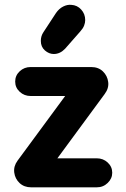

<svg xmlns="http://www.w3.org/2000/svg" viewBox="-20 -802 540 822"><path d="M113.5 0Q83.5 0 64 -18.2Q44.5 -36.5 41 -63.2Q37.5 -90 55 -114L292.5 -436.5L370.2 -390.8L111.2 -391Q83.8 -391 64.4 -409Q45 -427 45 -452.8Q45 -478.8 64.4 -496.9Q83.8 -515 111.2 -515H370.2Q401.2 -515 420.5 -496.4Q439.8 -477.8 443.2 -451.1Q446.8 -424.5 428.2 -399.5L194.5 -81.8L113.5 -124.2H394.2Q421.8 -124.2 441.1 -106.2Q460.5 -88.2 460.5 -62.5Q460.5 -37.5 441.1 -18.8Q421.8 0 394.2 0ZM210 -570.8Q189.8 -570.8 172.2 -586.1Q154.8 -601.5 154.8 -626.8Q154.8 -647.5 165.5 -663.5L219.5 -746Q232.5 -765 250.4 -774Q268.2 -783 285.2 -781.2Q310.5 -780 327.6 -761.1Q344.8 -742.2 344.8 -716Q344.8 -704.5 340 -692.2Q335.2 -680 323.2 -666.8L258.5 -593.2Q237.2 -570.8 210 -570.8Z"/></svg>

Font: National Park
Style: Regular
Weight: 400
Designer: Andrea Herstowski, Ben Hoepner
Version: Version 1.009